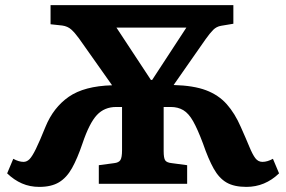

<svg xmlns="http://www.w3.org/2000/svg" viewBox="-20 -720 1120 752"><path d="M134 12Q97 12 66 -1.5Q35 -15 8 -41L32 -98Q54 -86 72 -86Q85 -86 95.5 -96.5Q106 -107 120.5 -136.5Q135 -166 158 -223Q189 -299 249.5 -341Q310 -383 419 -386L289 -570Q273 -592 259 -604.5Q245 -617 224 -620L178 -625V-700H894V-627L846 -619Q828 -616 815 -603Q802 -590 785 -566L660 -387Q738 -385 787 -366.5Q836 -348 868 -312Q900 -276 923 -223Q944 -176 956.5 -145.5Q969 -115 980 -100.5Q991 -86 1008 -86Q1027 -86 1049 -98L1073 -41Q1018 12 945 12Q897 12 867.5 -5Q838 -22 817 -59.5Q796 -97 775 -158Q754 -214 736.5 -245Q719 -276 698 -288.5Q677 -301 649 -301H621V-128Q621 -101 627 -92Q633 -83 653 -81L713 -73V0H367V-73L427 -81Q445 -83 451.5 -93Q458 -103 458 -132V-301H435Q389 -301 359.5 -269.5Q330 -238 303 -158Q283 -99 262 -61.5Q241 -24 211 -6Q181 12 134 12ZM571 -407H576L710 -612H436Z"/></svg>

Font: Literata
Style: Bold
Weight: 700
Designer: Latin by Veronika Burian and Jose Scaglione. Greek by Irene Vlachou. Cyrillic by Vera Evstafieva.
Foundry: TypeTogether
Version: Version 3.103; ttfautohint (v1.8.4.7-5d5b);gftools[0.9.29]